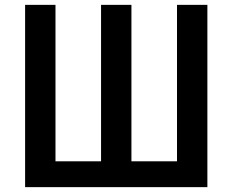

<svg xmlns="http://www.w3.org/2000/svg" viewBox="-20 -770 957 790"><path d="M708.3 -750H833.3V0H83.3V-750H208.3V-106.3H395.8V-750H520.8V-106.3H708.3Z"/></svg>

Font: Vladivostok Bold
Style: Regular
Weight: 700
Width: 4
Designer: Michael Sharanda
Foundry: Michael Sharanda
Version: Version 1.005